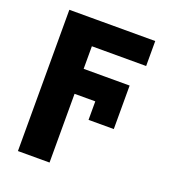

<svg xmlns="http://www.w3.org/2000/svg" viewBox="-136 -649 860 956"><g transform="rotate(20 294.0 -170.5)"><path d="M67.4 -545.4H234.9V203.1H67.4ZM185.1 -293.5H478.5V-161.1H185.1ZM185.1 -545.4H522.5V-413.1H185.1ZM478.5 -293.5V-63H344.7V-293.5Z"/></g></svg>

Font: My Font
Style: Regular
Weight: 500
Designer: Rasmus Andersson
Foundry: rsms
Version: Version 0.001